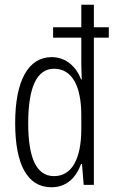

<svg xmlns="http://www.w3.org/2000/svg" viewBox="-20 -780 488 810"><path d="M197 10C264 10 302 -34 322 -88H326L333 0H376V-621H439V-665H376V-760H323V-665H204V-621H323V-516C323 -495 324 -472 325 -445H322C303 -496 260 -539 198 -539C100 -539 44 -441 44 -261C44 -85 96 10 197 10ZM208 -37C132 -37 99 -117 99 -260C99 -411 135 -490 208 -490C283 -490 323 -419 323 -293V-236C323 -108 282 -37 208 -37Z"/></svg>

Font: Noto Sans Lao ExtraCondensed Light
Style: Regular
Weight: 300
Width: 2
Designer: Monotype Design Team
Foundry: Monotype Imaging Inc.
Version: Version 2.003